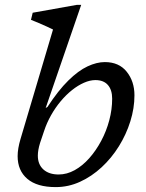

<svg xmlns="http://www.w3.org/2000/svg" viewBox="-20 -754 597 784"><path d="M143.5 -170Q139 -155.5 136.8 -142.8Q134.5 -130 134.5 -118.5Q134.5 -82.5 157.2 -62Q180 -41.5 219.5 -41.5Q253 -41.5 285 -59.2Q317 -77 344.5 -108Q372 -139 393.2 -178.8Q414.5 -218.5 426.2 -262.8Q438 -307 438 -351Q438 -387 420.5 -407Q403 -427 369.5 -427Q347.5 -427 323 -416.2Q298.5 -405.5 274.2 -386.2Q250 -367 228 -340.8Q206 -314.5 188.5 -283.5Q171 -252.5 160 -219ZM196.5 -633.5Q187 -638.5 171.2 -645.5Q155.5 -652.5 138.2 -660Q121 -667.5 106.5 -673L113.5 -702L293 -734H311.5L166.5 -313L174 -317.5Q218 -385 259 -425.2Q300 -465.5 337.5 -483Q375 -500.5 408 -500.5Q466 -500.5 497.5 -461Q529 -421.5 529 -365Q529 -312 512.2 -258.5Q495.5 -205 465.5 -156.8Q435.5 -108.5 395 -71Q354.5 -33.5 307 -11.8Q259.5 10 207.5 10Q131 10 91.5 -23.8Q52 -57.5 52 -116.5Q52 -132 55 -149.5Q58 -167 63.5 -185.5Z"/></svg>

Font: Newsreader 9pt
Style: Italic
Weight: 400
Italic angle: -17°
Designer: Hugues Gentile
Foundry: Production Type
Version: Version 1.003